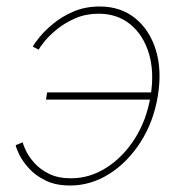

<svg xmlns="http://www.w3.org/2000/svg" viewBox="-20 -569 569 597"><path d="M197.8 7.8Q153.3 7.8 121.6 -7.8Q89.8 -23.4 70.1 -45.4Q50.3 -67.4 40.3 -87.6Q30.3 -107.9 28.8 -117.7L50.8 -126.5Q52.2 -117.7 61 -99.6Q69.8 -81.5 87.4 -61.8Q105 -42 133.1 -28.3Q161.1 -14.6 200.7 -14.6Q258.8 -14.6 310.5 -47.4Q362.3 -80.1 399.2 -137.9Q436 -195.8 448.2 -270.5Q460.4 -344.7 443.1 -402.3Q425.8 -460 385.3 -493.2Q344.7 -526.4 286.6 -526.4Q247.6 -526.4 215.1 -512.5Q182.6 -498.5 158.4 -479Q134.3 -459.5 119.4 -441.4Q104.5 -423.3 100.6 -414.6L82 -423.8Q86.4 -433.1 102.8 -453.4Q119.1 -473.6 145.8 -495.6Q172.4 -517.6 208.7 -533.2Q245.1 -548.8 290 -548.8Q355 -548.8 400.1 -512.5Q445.3 -476.1 464.6 -413.3Q483.9 -350.6 470.7 -270.5Q457.5 -190.4 417.2 -127.4Q377 -64.5 319.8 -28.3Q262.7 7.8 197.8 7.8ZM454.1 -259.3H123L126.5 -281.7H457.5Z"/></svg>

Font: Inter 17pt Thin
Style: Italic
Weight: 250
Italic angle: -9.3988°
Version: Version 4.001;git-66647c0bb